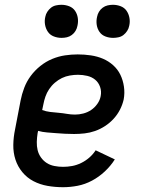

<svg xmlns="http://www.w3.org/2000/svg" viewBox="-20 -769 590 801"><path d="M243 12Q210 12 178.5 6.5Q147 1 120 -13Q93 -27 73.5 -50.5Q54 -74 44.5 -103Q35 -132 35.5 -164.5Q36 -197 43 -230L66 -350Q71 -376 81 -402.5Q91 -429 108 -452Q125 -475 148 -493.5Q171 -512 197.5 -523Q224 -534 251 -538Q278 -542 304 -542Q332 -542 359 -538Q386 -534 409.5 -524Q433 -514 452 -497Q471 -480 482 -457.5Q493 -435 497 -408Q501 -381 496 -354Q491 -332 480.5 -311.5Q470 -291 454 -273.5Q438 -256 418 -243Q398 -230 376.5 -222.5Q355 -215 333 -212.5Q311 -210 289 -210Q270 -210 251 -211Q232 -212 213.5 -213.5Q195 -215 176 -216.5Q157 -218 139 -223L137 -214Q134 -195 133.5 -177Q133 -159 137 -142.5Q141 -126 151 -112Q161 -98 175 -89Q189 -80 207 -76.5Q225 -73 243 -73Q262 -73 281 -76.5Q300 -80 318.5 -89Q337 -98 352.5 -111.5Q368 -125 379 -142L459 -104Q442 -77 417.5 -54Q393 -31 364 -15.5Q335 0 304 6Q273 12 243 12ZM293 -291Q310 -291 327.5 -295.5Q345 -300 360 -310Q375 -320 386 -335.5Q397 -351 400 -368Q404 -388 397.5 -406.5Q391 -425 377 -436.5Q363 -448 344 -452.5Q325 -457 305 -457Q289 -457 271.5 -454Q254 -451 238.5 -443.5Q223 -436 209 -424Q195 -412 185 -397Q175 -382 169.5 -366Q164 -350 161 -334L156 -310Q172 -304 189 -302Q206 -300 224 -298.5Q242 -297 259 -294Q276 -291 293 -291ZM452 -611Q435 -611 419.5 -617Q404 -623 395 -636Q386 -649 383.5 -665.5Q381 -682 385 -699Q387 -710 393 -720Q399 -730 408.5 -737Q418 -744 429 -746.5Q440 -749 451 -749Q468 -749 483.5 -743Q499 -737 508 -724Q517 -711 520 -694.5Q523 -678 519 -661Q517 -650 510.5 -640Q504 -630 495 -623Q486 -616 474.5 -613.5Q463 -611 452 -611ZM237 -611Q220 -611 204.5 -617Q189 -623 180 -636Q171 -649 168 -665.5Q165 -682 169 -699Q171 -710 177.5 -720Q184 -730 193 -737Q202 -744 213.5 -746.5Q225 -749 236 -749Q253 -749 268.5 -743Q284 -737 293 -724Q302 -711 304.5 -694.5Q307 -678 303 -661Q301 -650 295 -640Q289 -630 279.5 -623Q270 -616 259 -613.5Q248 -611 237 -611Z"/></svg>

Font: Lode Dark Term
Style: Bold Italic
Weight: 700
Italic angle: -11°
Monospace: yes
Designer: Belleve Invis
Foundry: Belleve Invis
Version: Version 29.2.0